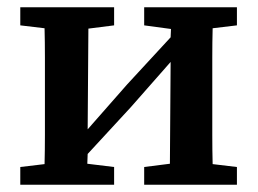

<svg xmlns="http://www.w3.org/2000/svg" viewBox="-20 -510 711 530"><path d="M378 -440V-490H634V-440L567 -432Q566 -394 566 -351.5Q566 -309 566 -274V-215Q566 -180 566 -137.5Q566 -95 567 -57L634 -49V0H378V-49L449 -58L451 -339L341 -214L222 -85L221 -58L295 -49V0H36V-49L103 -57Q104 -95 104 -137.5Q104 -180 104 -215V-274Q104 -309 104 -351.5Q104 -394 103 -432L36 -440V-490H295V-440L224 -431L222 -153L331 -277L451 -407L452 -430Z"/></svg>

Font: Source Serif 4 SmText Semibold
Style: Regular
Weight: 600
Designer: Frank Grießhammer
Foundry: Adobe
Version: Version 4.005;hotconv 1.1.0;makeotfexe 2.6.0